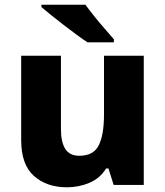

<svg xmlns="http://www.w3.org/2000/svg" viewBox="-20 -786 703 816"><path d="M591 -549V0H463L441 -70H431Q405 -28 360 -9Q315 10 264 10Q179 10 124.5 -38Q70 -86 70 -191V-549H239V-238Q239 -182 257.5 -153Q276 -124 317 -124Q378 -124 400 -169Q422 -214 422 -299V-549ZM343 -766Q359 -744 381 -716.5Q403 -689 425.5 -663.5Q448 -638 464 -619V-606H352Q332 -619 305.5 -638.5Q279 -658 250.5 -680Q222 -702 197 -722Q172 -742 156 -756V-766Z"/></svg>

Font: Noto Sans Sinhala ExtraBold
Style: Regular
Weight: 800
Designer: Jelle Bosma - Monotype Design Team
Foundry: Monotype Imaging Inc.
Version: Version 2.006; ttfautohint (v1.8.4.7-5d5b)